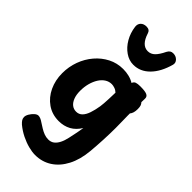

<svg xmlns="http://www.w3.org/2000/svg" viewBox="-345 -944 1298 1298"><g transform="rotate(45 304.5 -294.5)"><path d="M33 -242Q33 -304 53.4 -359.9Q73.9 -415.8 111.1 -459.4Q148.3 -503.1 197.8 -528.4Q247.3 -553.7 305.2 -553.7Q334.9 -553.7 362 -547Q389.1 -540.3 411.3 -526.6Q417.1 -542.9 430.8 -547.8Q444.6 -552.7 470.1 -552.7Q516.6 -552.7 534.1 -544.2Q551.7 -535.7 550.9 -515.7L550.1 -482Q558.2 -473.4 562.2 -462.7Q566.1 -451.9 566.1 -430.7Q566.1 -392.9 549.1 -373.1V-352.3Q549.1 -328.3 550 -302.7Q550.9 -277 550.9 -236Q550.9 -182 547.9 -120Q544.9 -58 539.9 -4Q531.9 84 498.9 147.5Q465.9 211 413.3 245Q360.8 279 294.1 279Q265.6 279 229.9 269.7Q194.2 260.4 157.1 242.2Q120 223.9 87.1 196.9Q73.4 184.4 66.8 173.9Q60.1 163.3 60.1 149.4Q60.1 134.8 70.6 117.4Q81 100 95.4 87.1Q109.9 74.1 122.9 74.1Q132.9 74.1 144.4 79Q155.9 83.9 165.9 91.1Q184.9 103.3 204.1 115.3Q223.2 127.2 243 134.6Q262.8 141.9 282.4 141.9Q307.9 141.9 325.2 128.8Q342.6 115.7 354.9 91.3Q367.2 67 374 34.9Q380.6 4.9 384.3 -13.8Q388.1 -32.6 390.9 -47.5Q393.7 -62.4 396.4 -81.1Q370.4 -38 332.2 -17Q293.9 4 245.2 4Q181.7 4 133.7 -29.5Q85.7 -63 59.3 -119Q33 -175 33 -242ZM283.4 -124.3Q309.6 -124.3 327.1 -142.1Q344.6 -159.8 355.4 -191.6Q366.2 -223.3 373.1 -265.6Q375.1 -278.2 376.7 -298.8Q378.3 -319.3 379.1 -341.9Q379.8 -364.4 380.4 -381.7Q381 -398.9 381 -403.3Q368.2 -416 351.8 -421.4Q335.4 -426.9 323.1 -426.9Q297 -426.9 275 -412.8Q253 -398.7 236.9 -373.3Q220.9 -347.9 211.9 -314.7Q203 -281.4 203 -243.4Q203 -206.2 213.4 -179.2Q223.8 -152.1 241.8 -138.2Q259.8 -124.3 283.4 -124.3ZM332.6 -621.8Q291.1 -621.8 254.1 -647.4Q217 -673 191.9 -716.2Q166.8 -759.3 159.8 -812.8Q157 -837.6 171.9 -852.9Q186.8 -868.3 213.7 -868.3Q229.3 -868.3 238.8 -861.5Q248.2 -854.7 252 -841.8Q265.6 -798.6 286.7 -777.2Q307.8 -755.8 336.7 -755.8Q365.4 -755.8 386.8 -776.8Q408.2 -797.9 429.3 -841.8Q436.7 -855.4 446 -861.8Q455.3 -868.1 469 -868.1Q495.3 -868.1 511.7 -851.3Q528.1 -834.6 522.6 -812.8Q497.6 -722.2 447.8 -672Q398.1 -621.8 332.6 -621.8Z"/></g></svg>

Font: Playpen Sans Deva
Style: Regular
Weight: 400
Designer: Pooja Saxena, Gunjan Panchal, Laura Meseguer, Veronika Burian, José Scaglione
Foundry: TypeTogether
Version: Version 2.000